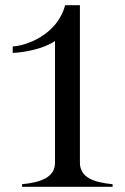

<svg xmlns="http://www.w3.org/2000/svg" viewBox="-20 -720 481 740"><path d="M288 -93V-700H231C200 -583 77 -543 29 -541V-516C73 -518 147 -531 192 -562V-93C192 -35 135 -17 65 -10V0H414V-10C343 -17 288 -35 288 -93Z"/></svg>

Font: Sprat
Style: Regular
Weight: 400
Designer: Ethan Nakache
Foundry: Collletttivo
Version: Version 2.000;Glyphs 3.2 (3217)